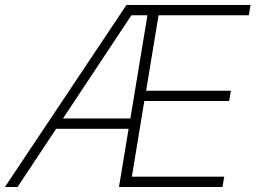

<svg xmlns="http://www.w3.org/2000/svg" viewBox="-35 -747 1024 767"><path d="M-15.3 0 470.2 -727.3H965.9L958.8 -686.1H598.4L548.7 -384.6H887.4L880.3 -343.4H541.5L491.8 -41.2H860.8L853.7 0H440.3L478.7 -232.6H189.3L35.2 0ZM216.6 -273.8H485.8L554 -686.1H490.1Z"/></svg>

Font: Inter UI Extra Light
Style: Italic
Weight: 200
Italic angle: -9.39999°
Designer: Rasmus Andersson
Foundry: rsms
Version: 3.2;8d6f07862